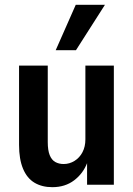

<svg xmlns="http://www.w3.org/2000/svg" viewBox="-20 -766 553 796"><path d="M197 10Q154 10 123 -8.5Q92 -27 75.5 -66.5Q59 -106 59 -165V-494H178V-177Q178 -143 186 -123Q194 -103 209 -94.5Q224 -86 244 -86Q268 -86 289 -99Q310 -112 322 -135Q334 -158 334 -188V-494H452V0H341V-92H342Q325 -47 287.5 -18.5Q250 10 197 10ZM211 -558 294 -746H415L295 -558Z"/></svg>

Font: Nunito Sans 10pt Condensed
Style: Bold
Weight: 700
Width: 3
Designer: Vernon Adams
Foundry: Vernon Adams
Version: Version 3.101;gftools[0.9.27]